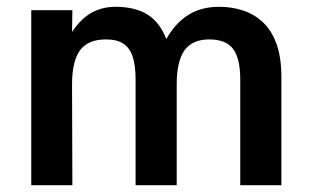

<svg xmlns="http://www.w3.org/2000/svg" viewBox="-20 -545 915 565"><path d="M72 -515H193L192 -451Q218 -490 249.5 -507.5Q281 -525 320 -525Q377 -525 413.5 -502.5Q450 -480 469 -431H470Q496 -477 534 -501Q572 -525 625 -525Q660 -525 692.5 -515Q725 -505 751 -482Q777 -459 792.5 -419Q808 -379 808 -318V0H687V-311Q687 -373 666 -401Q645 -429 596 -429Q546 -429 523 -397Q500 -365 500 -296V0H379V-311Q379 -352 370.5 -378Q362 -404 343 -416.5Q324 -429 292 -429Q239 -429 215.5 -397Q192 -365 192 -296L193 0H72Z"/></svg>

Font: 42dot Sans Light
Style: Bold
Weight: 700
Version: Version 1.000